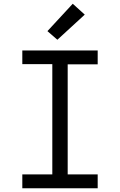

<svg xmlns="http://www.w3.org/2000/svg" viewBox="-20 -1004 640 1024"><path d="M99 0V-74H259V-662H99V-735H501V-661H341V-74H501V0ZM286 -792 233 -838 368 -984 432 -926Z"/></svg>

Font: Monocode
Style: Regular
Weight: 400
Designer: Belleve Invis
Foundry: Belleve Invis
Version: Version 16.1.0; ttfautohint (v1.8.4)